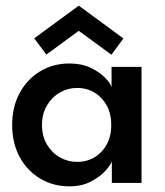

<svg xmlns="http://www.w3.org/2000/svg" viewBox="-20 -647 582 679"><path d="M375.5 0V-76Q371.5 -64 352.8 -43Q334 -22 301.8 -5Q269.5 12 225.5 12Q168 12 122 -15.5Q76 -43 49.5 -92Q23 -141 23 -205Q23 -269 49.5 -318Q76 -367 122 -394.8Q168 -422.5 225.5 -422.5Q268.5 -422.5 300 -407.5Q331.5 -392.5 350.8 -373Q370 -353.5 374.5 -339V-410.5H480.5V0ZM128.5 -205Q128.5 -165.5 146 -136Q163.5 -106.5 191.8 -90.5Q220 -74.5 252.5 -74.5Q287.5 -74.5 314.8 -91Q342 -107.5 357.8 -136.8Q373.5 -166 373.5 -205Q373.5 -244 357.8 -273.2Q342 -302.5 314.8 -319.2Q287.5 -336 252.5 -336Q220 -336 191.8 -319.8Q163.5 -303.5 146 -274Q128.5 -244.5 128.5 -205ZM374 -453.5 258.5 -538 144 -454 101 -511.5 258.5 -627 416.5 -511Z"/></svg>

Font: League Spartan Medium
Style: Regular
Weight: 500
Foundry: The League of Moveable Type
Version: Version 2.002